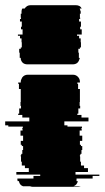

<svg xmlns="http://www.w3.org/2000/svg" viewBox="-31 -537 403 740"><path d="M46 -389V-399H38V-404H56V-424H50V-434H53V-454H46V-464H50V-469H49V-484H52V-494Q52 -497 53 -499.5Q54 -502 55 -504H64Q72 -517 87 -517H261Q278 -517 284 -504H276Q277 -502 278 -499.5Q279 -497 279 -494H280V-484H277V-469H278V-464H274V-454H281V-434H278V-424H284V-404H266V-399H274V-389H280V-374H281V-354H277V-349H271V-334H273V-314H276V-309H275Q270 -289 249 -289H75Q54 -289 49 -309V-314H45V-334H43V-349H49V-354H53V-374H52V-389ZM260 136H352V141H326V151H264V161H269Q266 176 252 181H280Q274 183 269 183H95Q91 183 85 181H58Q44 176 42 161H37Q37 159 36.5 158Q36 157 36 156V151H98V141H124V136H32V126H80V111H65V101H53V86H50V66H49V61H51V56H55V41H58V26H53V21H49V6H58V-14H48V-34H56V-39H55V-44H57V-49H1V-54H-11V-69H82V-84H55V-94H39V-99H43V-119H50V-129H48V-144H49V-194H42V-214H39V-219H49V-222Q49 -227 51 -231Q53 -235 55 -239Q63 -249 76 -249H250Q263 -249 271 -239Q277 -232 277 -222V-219H267V-214H270V-194H277V-144H276V-129H278V-119H271V-99H267V-94H283V-84H310V-69H217V-54H229V-49H285V-44H283V-39H284V-34H276V-14H286V6H277V21H281V26H286V41H283V56H279V61H277V66H278V86H281V101H293V111H308V126H260Z"/></svg>

Font: Rubik Glitch
Style: Regular
Weight: 400
Designer: Hubert and Fischer, NaN
Foundry: Hubert and Fischer, NaN
Version: Version 2.200